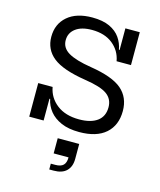

<svg xmlns="http://www.w3.org/2000/svg" viewBox="-114 -624 774 928"><g transform="rotate(15 273.0 -160.0)"><path d="M313.5 9.5Q260 9.5 223.2 -6.5Q186.5 -22.5 165 -49.2Q143.5 -76 137 -109H119L133.5 -168Q143 -115.5 185.8 -82.5Q228.5 -49.5 297 -49.5Q355.5 -49.5 387.8 -73.2Q420 -97 420 -142.5Q420 -184 388 -207Q356 -230 276 -242Q161.5 -260 113 -298.8Q64.5 -337.5 64.5 -401Q64.5 -465 109 -503.5Q153.5 -542 233 -542Q285.5 -542 319.8 -526Q354 -510 372.5 -483.2Q391 -456.5 396.5 -424.5H414.5L400 -368Q391 -419 351 -451.2Q311 -483.5 246.5 -483.5Q194.5 -483.5 165.2 -461.5Q136 -439.5 136 -403Q136 -364.5 172.5 -342.8Q209 -321 287.5 -308.5Q398.5 -291 445 -251Q491.5 -211 491.5 -143Q491.5 -71.5 445.8 -31Q400 9.5 313.5 9.5ZM61.5 0V-168H133.5V0ZM400 -368V-532.5H472V-368ZM221.5 65H329V120L301 141H221.5ZM296 75H329V139.5Q329 178.5 307.2 200Q285.5 221.5 243 221.5H221V192.5H243Q271 192.5 283.5 180Q296 167.5 296 141Z"/></g></svg>

Font: Hepta Slab
Style: Regular
Weight: 400
Designer: Michael LaGattuta
Foundry: Michael LaGattuta
Version: Version 1.100